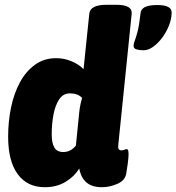

<svg xmlns="http://www.w3.org/2000/svg" viewBox="-20 -774 737 802"><path d="M167 8Q94 8 54 -46.5Q14 -101 14 -203Q14 -266 26 -324.5Q38 -383 63 -429.5Q88 -476 126 -503.5Q164 -531 215 -531Q248 -531 279 -518Q310 -505 329 -485L353 -717Q357 -754 425 -754H466Q534 -754 530 -716L474 -168Q471 -146 487 -146Q494 -146 499.5 -148.5Q505 -151 510 -151Q513 -151 515 -146.5Q517 -142 517 -129Q517 -116 513.5 -89.5Q510 -63 507 -47Q501 -19 469 -5.5Q437 8 406 8Q364 8 341 -12Q318 -32 311 -70Q291 -37 254 -14.5Q217 8 167 8ZM244 -139Q276 -139 297 -166L311 -305Q314 -335 323 -365Q305 -384 272 -384Q244 -384 227.5 -359.5Q211 -335 203.5 -296Q196 -257 196 -212Q196 -177 207 -158Q218 -139 244 -139ZM580 -564Q564 -564 551 -567.5Q538 -571 538 -582Q538 -592 542.5 -603Q547 -614 554 -639.5Q561 -665 567 -718Q568 -735 584.5 -744Q601 -753 637 -753Q697 -753 697 -722Q697 -696 686 -668Q675 -640 657.5 -616.5Q640 -593 619.5 -578.5Q599 -564 580 -564Z"/></svg>

Font: Asap Semi Condensed Semi Condensed Black
Style: Italic
Weight: 900
Width: 4
Italic angle: -6°
Designer: Pablo Cosgaya
Foundry: Omnibus-Type
Version: Version 3.001; ttfautohint (v1.8.4.7-5d5b)